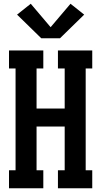

<svg xmlns="http://www.w3.org/2000/svg" viewBox="-20 -1004 540 1024"><path d="M28 0V-96H63V-639H28V-735H211V-639H175V-425H325V-639H289V-735H472V-639H437V-96H472V0H289V-96H325V-329H175V-96H211V0ZM200 -800 71 -926 144 -984 250 -859 356 -984 429 -926 300 -800Z"/></svg>

Font: Iosevka Slab
Style: Bold
Weight: 700
Monospace: yes
Designer: Belleve Invis
Foundry: Belleve Invis
Version: Version 11.1.1; ttfautohint (v1.8.3)